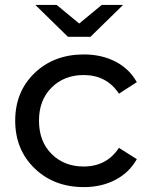

<svg xmlns="http://www.w3.org/2000/svg" viewBox="-20 -757 611 783"><path d="M349 -607H257L124 -737H211L303 -661L395 -737H482ZM321 -78Q415 -78 465 -154L538 -108Q507 -53 450.5 -23.5Q394 6 322 6Q200 6 121 -70.5Q42 -147 42 -265Q42 -383 121 -459Q200 -535 322 -535Q394 -535 450.5 -506Q507 -477 538 -422L465 -375Q415 -451 321 -451Q242 -451 190.5 -400Q139 -349 139 -265Q139 -180 190.5 -129Q242 -78 321 -78Z"/></svg>

Font: Montserrat
Style: Regular
Weight: 500
Designer: Julieta Ulanovsky
Foundry: Julieta Ulanovsky
Version: Version 7.200;PS 007.200;hotconv 1.0.88;makeotf.lib2.5.64775